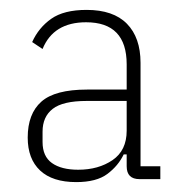

<svg xmlns="http://www.w3.org/2000/svg" viewBox="-20 -724 369 388"><path d="M304 -362H262Q236 -362 236 -388V-412H230Q219 -389 197 -372.5Q175 -356 134 -356Q86 -356 61 -379.5Q36 -403 36 -446Q36 -494 63.5 -518.5Q91 -543 156 -543H236V-594Q236 -679 154 -679Q88 -679 66 -625L45 -639Q58 -668 83.5 -686Q109 -704 155 -704Q209 -704 236.5 -676Q264 -648 264 -597V-388H304ZM155 -520Q107 -520 86.5 -504Q66 -488 66 -458V-437Q66 -408 85 -394.5Q104 -381 138 -381Q179 -381 207.5 -400.5Q236 -420 236 -460V-520Z"/></svg>

Font: IBM Plex Sans Cond ExtLt
Style: Regular
Weight: 200
Width: 3
Designer: Mike Abbink, Paul van der Laan, Pieter van Rosmalen
Foundry: Bold Monday
Version: Version 1.3